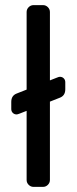

<svg xmlns="http://www.w3.org/2000/svg" viewBox="-20 -730 299 750"><path d="M175 -416 203 -427Q210 -430 214 -430Q223 -430 229 -424Q235 -418 235 -409V-381Q235 -356 213 -348L175 -333V-27Q175 -16 167 -8Q159 0 148 0H111Q100 0 92 -8Q84 -16 84 -27V-297L56 -286Q48 -283 45 -283Q36 -283 30 -289Q24 -295 24 -304V-332Q24 -357 46 -365L84 -380V-683Q84 -694 92 -702Q100 -710 111 -710H148Q159 -710 167 -702Q175 -694 175 -683Z"/></svg>

Font: Rubik
Style: Regular
Weight: 400
Designer: Hubert & Fischer
Foundry: Hubert & Fischer
Version: Version 1.002; ttfautohint (v1.6)